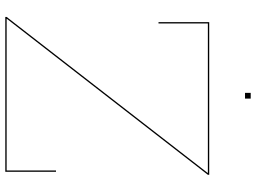

<svg xmlns="http://www.w3.org/2000/svg" viewBox="-138 -806 945 708"><g transform="rotate(90 334.0 -452.5)"><path d="M50 -6V-5H609V-187H614V0H43V-5L618 -746V-747H67V-565H62V-752H625V-747ZM344 -905V-884H323V-905Z"/></g></svg>

Font: Hepta Slab Hairline
Style: Regular
Weight: 400
Designer: Michael LaGattuta
Foundry: Michael LaGattuta
Version: Version 1.100; ttfautohint (v1.8) -l 8 -r 50 -G 200 -x 14 -D